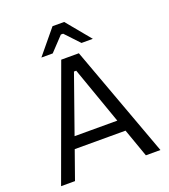

<svg xmlns="http://www.w3.org/2000/svg" viewBox="-158 -1003 982 1115"><g transform="rotate(-20 333.0 -445.0)"><path d="M278 -690H387L640 0H550L488 -175H174L112 0H26ZM463 -246 338 -600H324L199 -246ZM297 -890H369L492 -741H422L340 -828H326L244 -741H174Z"/></g></svg>

Font: Mozilla Text BETA
Style: Regular
Weight: 400
Designer: Studio DRAMA
Foundry: Studio DRAMA
Version: Version 0.100